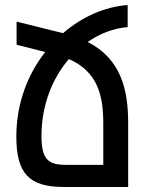

<svg xmlns="http://www.w3.org/2000/svg" viewBox="-20 -744 588 764"><path d="M488 -636V-724C396 -717 306 -677 231 -612L46 -658V-566L160 -537C90 -448 45 -332 45 -201C45 -54 95 0 234 0H490V-254C490 -387 462 -509 329 -577C378 -611 433 -632 488 -636ZM242 -88C173 -88 145 -109 145 -202C145 -327 189 -433 254 -509C369 -459 391 -363 391 -253V-88Z"/></svg>

Font: Noto Sans Armenian ExtraCondensed Medium
Style: Regular
Weight: 500
Width: 2
Designer: Monotype Design Team
Foundry: Monotype Imaging Inc.
Version: Version 2.008